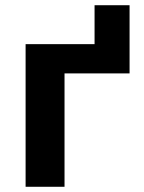

<svg xmlns="http://www.w3.org/2000/svg" viewBox="-20 -715 552 735"><path d="M476 -695V-434H227V0H78V-546H342V-695Z"/></svg>

Font: RS Noto Sans
Style: Bold
Weight: 700
Designer: Monotype Design Team
Foundry: Monotype Imaging Inc.
Version: Version 3.10